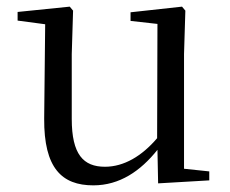

<svg xmlns="http://www.w3.org/2000/svg" viewBox="-20 -543 693 578"><path d="M456 9 610 0V-27L534 -35V-380L538 -511L528 -523L373 -506V-480L454 -471L453 -127C407 -73 353 -41 296 -41C231 -41 196 -78 196 -185V-380L200 -511L190 -523L33 -507V-481L116 -470L113 -186C112 -37 166 15 261 15C340 15 403 -28 454 -92Z"/></svg>

Font: Harano Aji Mincho KR
Style: Regular
Weight: 400
Foundry: Masamichi Hosoda
Version: HaranoAjiMinchoKR-Regular version 20230610;ttx 4.39.4